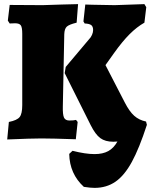

<svg xmlns="http://www.w3.org/2000/svg" viewBox="-20 -672 747 932"><path d="M348 4Q232 0 181 0Q132 0 15 5L23 -80Q63 -88 75.5 -104Q88 -120 88 -162V-508Q88 -539 81 -549Q74 -559 53 -559L27 -558L18 -572L27 -648L187 -647L280 -650Q299 -650 359 -652L352 -562Q315 -553 304 -542.5Q293 -532 292 -506L285 -156Q284 -116 290.5 -101.5Q297 -87 317 -87Q339 -87 349 -90L357 -80ZM693 -66Q656 48 620 114Q584 180 540.5 210Q497 240 439 240Q419 240 387 235Q318 172 316 75L332 60Q395 76 439 76Q479 76 505.5 61.5Q532 47 550 15L530 16Q491 16 467 -1.5Q443 -19 420 -65L294 -317L299 -347L411 -480Q421 -490 426.5 -502.5Q432 -515 432 -526Q432 -543 423 -550Q414 -557 391 -558L385 -568L394 -650L427 -649L537 -647Q557 -647 681 -652L690 -637L681 -562Q644 -541 609 -506Q574 -471 534 -415L492 -356L586 -174Q608 -131 631.5 -110Q655 -89 689 -82Z"/></svg>

Font: Alegreya SC Black
Style: Regular
Weight: 900
Designer: Juan Pablo del Peral
Foundry: Huerta Tipografica
Version: Version 2.007; ttfautohint (v1.6)